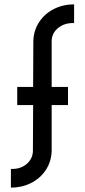

<svg xmlns="http://www.w3.org/2000/svg" viewBox="-20 -686 390 881"><path d="M320 -666V-580Q278 -582 248.5 -559Q219 -536 217 -500V-287H292V-204H217V9Q215 57 189.5 95Q164 133 122 154Q80 175 30 175V89Q72 91 100.5 68Q129 45 131 9L132 -204H59V-287H132L133 -500Q135 -548 160.5 -586Q186 -624 228 -645Q270 -666 320 -666Z"/></svg>

Font: Sulphur Point
Style: Bold
Weight: 700
Designer: Noponies / Dale Sattler
Foundry: Noponies
Version: Version 1.000; ttfautohint (v1.8)